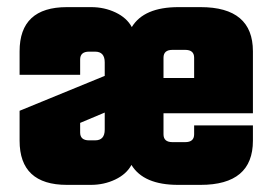

<svg xmlns="http://www.w3.org/2000/svg" viewBox="-20 -519 776 539"><path d="M481 -499H543Q690 -499 690 -375V-201H439V-142Q439 -120 464 -120H500Q525 -120 525 -142V-167H690V-124Q690 0 543 0H480Q383 0 349 -56Q335 -30 303.5 -15Q272 0 235 0H168Q35 0 35 -124V-208L274 -306V-344Q274 -374 247 -374H230Q205 -374 205 -352V-309H35V-375Q35 -499 168 -499H236Q273 -499 304.5 -484Q336 -469 350 -443Q384 -499 481 -499ZM230 -125H247Q274 -125 274 -155V-203L205 -174V-147Q205 -125 230 -125ZM439 -300H525V-357Q525 -379 500 -379H464Q439 -379 439 -357Z"/></svg>

Font: Teko
Style: Bold
Weight: 700
Designer: Manushi Parikh, Jonny Pinhorn
Foundry: Indian Type Foundry
Version: Version 1.106;PS 1.0;hotconv 1.0.78;makeotf.lib2.5.61930; tt